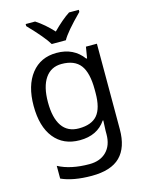

<svg xmlns="http://www.w3.org/2000/svg" viewBox="-144 -853 903 1180"><g transform="rotate(-15 307.5 -263.0)"><path d="M442.9 -4.9 445.8 -70.8H441.9Q387.7 9.8 275.9 9.8Q171.9 9.8 113.5 -62.7Q55.2 -135.3 55.2 -267.1Q55.2 -396.5 114 -471.2Q172.9 -545.9 274.9 -545.9Q383.8 -545.9 442.9 -464.8H448.2L460 -536.1H529.8V8.8Q529.8 124 471.4 182.1Q413.1 240.2 290 240.2Q172.9 240.2 97.2 206.1V125Q175.3 167 294.9 167Q363.3 167 403.1 127Q442.9 86.9 442.9 16.1ZM289.1 -62Q370.1 -62 407 -105.7Q443.8 -149.4 443.8 -246.1V-267.1Q443.8 -374.5 406.7 -423.3Q369.6 -472.2 287.1 -472.2Q219.7 -472.2 182.9 -418.7Q146 -365.2 146 -266.1Q146 -166.5 181.9 -114.3Q217.8 -62 289.1 -62ZM138.2 -766.1H198.2Q253.9 -730 305.2 -673.8Q366.7 -735.4 414.1 -766.1H476.1V-752.9Q376 -652.8 351.1 -606H261.2Q231.9 -655.8 138.2 -752.9Z"/></g></svg>

Font: NotoSans
Style: Regular
Weight: 400
Designer: Monotype Design team
Foundry: Monotype Imaging Inc.
Version: Version 1.04; ttfautohint (v1.4.1)